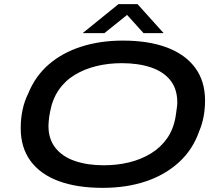

<svg xmlns="http://www.w3.org/2000/svg" viewBox="-20 -895 1061 927"><path d="M476 12Q351 12 262.5 -21Q174 -54 127 -118.5Q80 -183 80 -276Q80 -323 89 -365Q98 -407 116 -443Q150 -527 215 -583.5Q280 -640 371.5 -669.5Q463 -699 573 -699Q698 -699 786.5 -665.5Q875 -632 922.5 -567.5Q970 -503 970 -410Q970 -369 963 -332Q956 -295 942 -262Q911 -173 844.5 -112Q778 -51 684.5 -19.5Q591 12 476 12ZM481 -97Q545 -97 603 -111Q661 -125 708.5 -154Q756 -183 787 -227.5Q818 -272 828 -333Q830 -347 831.5 -357.5Q833 -368 834 -375.5Q835 -383 835.5 -389Q836 -395 836 -400Q836 -466 802 -508Q768 -550 707.5 -570Q647 -590 568 -590Q504 -590 446 -576Q388 -562 341 -533.5Q294 -505 263.5 -460.5Q233 -416 222 -356Q219 -341 217.5 -330.5Q216 -320 215.5 -312.5Q215 -305 214.5 -299Q214 -293 214 -287Q214 -223 248 -180.5Q282 -138 342.5 -117.5Q403 -97 481 -97ZM379 -735 552 -875H644L770 -735H673L570 -849H626L484 -735Z"/></svg>

Font: Archivo Expanded Medium
Style: Italic
Weight: 500
Width: 7
Italic angle: -10°
Designer: Hector Gatti
Foundry: Omnibus-Type
Version: Version 2.001